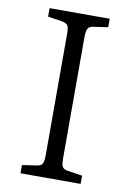

<svg xmlns="http://www.w3.org/2000/svg" viewBox="-81 -754 546 805"><g transform="rotate(10 191.5 -351.5)"><path d="M64 0V-35L124 -44Q143 -46 149 -56Q155 -66 155 -94V-611Q155 -637 148.5 -646Q142 -655 122 -658L64 -667V-703H320V-667L259 -658Q241 -656 235 -645Q229 -634 229 -607V-90Q229 -65 235.5 -55.5Q242 -46 261 -44L320 -35V0Z"/></g></svg>

Font: Literata 18pt Light
Style: Regular
Weight: 300
Designer: Latin by Veronika Burian and Jose Scaglione. Greek by Irene Vlachou. Cyrillic by Vera Evstafieva.
Foundry: TypeTogether
Version: Version 3.103;gftools[0.9.29]